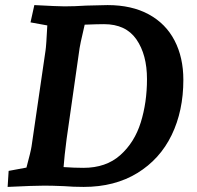

<svg xmlns="http://www.w3.org/2000/svg" viewBox="-20 -730 775 755"><path d="M14 -58 84 -71Q101 -134 104 -154L159 -531Q162 -550 166 -630L100 -642L115 -710Q208 -705 234 -705Q273 -705 319 -708L403 -710Q498 -710 565 -673.5Q632 -637 666.5 -570.5Q701 -504 701 -416Q701 -294 655 -199Q609 -104 520 -49.5Q431 5 309 5Q268 5 232 2Q184 0 155 0Q113 0 10 5ZM308 -70Q397 -70 453 -120Q509 -170 533.5 -248.5Q558 -327 558 -419Q558 -515 516.5 -575Q475 -635 389 -635Q365 -635 313 -633L306 -602Q296 -560 293 -541L242 -184Q233 -115 230 -73Q272 -70 308 -70Z"/></svg>

Font: Andada Pro ExtraBold
Style: Italic
Weight: 800
Italic angle: -6.99998°
Designer: Carolina Giovagnoli
Foundry: Huerta Tipografica
Version: Version 3.005; ttfautohint (v1.8.4)